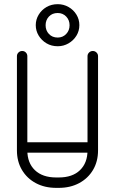

<svg xmlns="http://www.w3.org/2000/svg" viewBox="-20 -906 557 930"><path d="M403.9 -634.1Q403.9 -644.2 411.4 -651.6Q419 -659 429.4 -659Q440.1 -659 447.5 -651.6Q454.9 -644.2 454.9 -634.1V-177.6Q454.9 -124 430.6 -82.9Q406.2 -41.9 363.2 -18.9Q320.2 4 264.6 4H252.2Q196.6 4 153.6 -18.9Q110.6 -41.9 86.3 -82.9Q62 -124 62 -177.6V-634.1Q62 -644.2 69.4 -651.6Q76.8 -659 87.5 -659Q98.2 -659 105.3 -651.6Q112.4 -644.2 112.4 -634.1V-177.6Q112.4 -117 149.1 -81.7Q185.9 -46.4 252.2 -46.4H264.6Q331 -46.4 367.4 -81.7Q403.9 -117 403.9 -177.6ZM89.2 -166.6Q78.5 -166.6 71.4 -174Q64.4 -181.4 64.4 -192.1Q64.4 -202.2 71.4 -209.6Q78.5 -217 89.2 -217H427Q437.8 -217 445.1 -209.6Q452.5 -202.2 452.5 -192.1Q452.5 -181.4 445.1 -174Q437.8 -166.6 427 -166.6ZM259.7 -682Q229.1 -682 205.2 -696.2Q181.4 -710.4 167.3 -733.6Q153.2 -756.9 153.2 -784.1Q153.2 -811.4 167.3 -834.7Q181.4 -858 205.2 -871.9Q229.1 -885.8 259.7 -885.8Q287.9 -885.8 312 -872.1Q336.1 -858.4 350.2 -835.2Q364.4 -812.1 364.4 -784.2Q364.4 -756.2 350.2 -733.1Q336.1 -710 312 -696Q287.9 -682 259.7 -682ZM259.5 -724.1Q284.1 -724.1 300.6 -741.4Q317 -758.6 317 -783.6Q317 -808.7 300.6 -825.9Q284.1 -843 259.5 -843Q233.1 -843 217 -825.9Q200.9 -808.7 200.9 -783.6Q200.9 -758.6 217 -741.4Q233.1 -724.1 259.5 -724.1Z"/></svg>

Font: Libertine-Super Thin
Style: Regular
Weight: 100
Designer: Bastien Sozeau
Foundry: NBR — Bastien Sozeau
Version: Version 2.003;gftools[0.9.33]